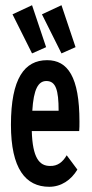

<svg xmlns="http://www.w3.org/2000/svg" viewBox="-20 -707 353 737"><path d="M103 -502 157 -526 103 -687 28 -652ZM216 -502 270 -526 216 -687 141 -652ZM169 10C215 10 253 -16 277 -56L236 -111C221 -85 201 -69 172 -70C131 -70 105 -101 102 -204H284C285 -216 285 -226 285 -240C285 -412 240 -476 161 -476C74 -476 22 -406 22 -228C22 -60 78 10 169 10ZM104 -282C109 -365 127 -396 158 -396C194 -396 205 -362 205 -282Z"/></svg>

Font: Inconsolata ExtraCondensed
Style: Bold
Weight: 700
Width: 2
Monospace: yes
Designer: Raph Levien, Cyreal, Brenton Simpson
Foundry: Raph Levien, Cyreal, Google
Version: Version 3.100